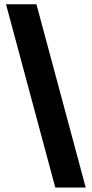

<svg xmlns="http://www.w3.org/2000/svg" viewBox="-20 -760 424 887"><path d="M7.8 -740.2H148.4L376 106.4H235.4Z"/></svg>

Font: Pretendard GOV ExtraBold
Style: Regular
Weight: 800
Designer: Base glyphs from Inter by Rasmus Andersson; Hangeul glyphs from Noto Sans CJK(Source Han Sans) by Jang Soo-young and Kan
Foundry: Kil Hyung-jin
Version: Version 1.309